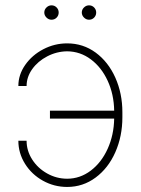

<svg xmlns="http://www.w3.org/2000/svg" viewBox="-20 -701 535 730"><path d="M81.1 -374H49.8Q49.8 -417 75.9 -454.3Q102.1 -491.7 144.8 -513.9Q187.5 -536.1 235.4 -536.1Q295.9 -536.1 343.8 -501Q391.6 -465.8 418.5 -405.8Q445.3 -345.7 445.3 -274.4V-254.9Q445.3 -183.1 418.5 -122.3Q391.6 -61.5 343.5 -25.9Q295.4 9.8 235.4 9.8Q186 9.8 143.3 -13.9Q100.6 -37.6 75.2 -78.1Q49.8 -118.7 49.8 -166H81.1Q81.1 -127.9 102.3 -94.7Q123.5 -61.5 159.2 -41.5Q194.8 -21.5 235.4 -21.5Q284.2 -21.5 325 -52.2Q365.7 -83 389.4 -135.5Q413.1 -188 414.1 -250H169.9V-280.3H414.1Q413.1 -342.3 389.4 -393.8Q365.7 -445.3 325.4 -475.3Q285.2 -505.4 235.4 -505.9Q195.3 -505.4 159.7 -486.8Q124 -468.3 102.5 -438.2Q81.1 -408.2 81.1 -374ZM148.4 -653.3Q148.4 -664.6 156.7 -672.6Q165 -680.7 175.8 -680.7Q187.5 -680.7 195.3 -672.6Q203.1 -664.6 203.1 -653.3Q203.1 -642.1 195.3 -634Q187.5 -626 175.8 -626Q165 -626 156.7 -634.3Q148.4 -642.6 148.4 -653.3ZM291 -653.3Q291 -664.6 299.3 -672.6Q307.6 -680.7 318.4 -680.7Q330.1 -680.7 337.9 -672.6Q345.7 -664.6 345.7 -653.3Q345.7 -642.1 337.9 -634Q330.1 -626 318.4 -626Q307.6 -626 299.3 -634.3Q291 -642.6 291 -653.3Z"/></svg>

Font: Pretendard Std Thin
Style: Regular
Weight: 100
Designer: Base glyphs from Inter by Rasmus Andersson; Hangeul glyphs from Noto Sans CJK(Source Han Sans) by Jang Soo-young and Kan
Foundry: Kil Hyung-jin
Version: Version 1.309